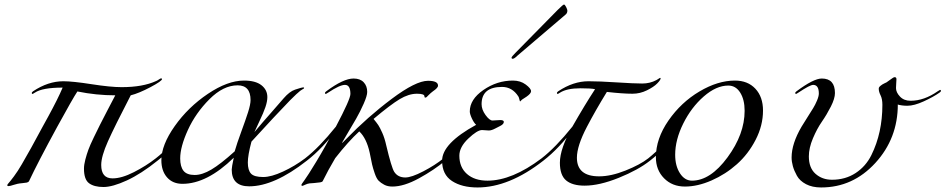

<svg xmlns="http://www.w3.org/2000/svg" viewBox="-20 -806 4166 846"><path d="M232 -247Q146 -89 108 -8Q105 -3 98 -1.5Q91 0 78.5 1Q66 2 57 4Q49 6 40.5 8.5Q32 11 27 12.5Q22 14 18 14Q12 14 12 10Q12 7 18.5 0Q25 -7 41.5 -29Q58 -51 76 -82Q113 -145 168 -248Q171 -253 192.5 -292.5Q214 -332 229.5 -363Q245 -394 256 -420Q167 -420 134 -398Q125 -392 124 -392Q120 -392 120 -396Q120 -400 126 -404Q192 -448 259 -448Q300 -448 383.5 -435Q467 -422 516 -422Q609 -422 668 -449Q673 -451 678 -454.5Q683 -458 686 -459.5Q689 -461 691 -461L694 -458Q694 -449 643 -422Q592 -395 556 -386Q485 -249 455.5 -183Q426 -117 426 -79Q426 -20 476 -20Q516 -20 570 -47.5Q624 -75 666 -108Q728 -156 802 -248Q806 -254 810 -254Q814 -254 814 -250Q814 -248 812 -244Q744 -152 674 -98Q602 -40 539 -11Q476 18 436 18Q395 18 372.5 1.5Q350 -15 350 -63Q350 -80 356 -103Q362 -126 369.5 -146.5Q377 -167 393.5 -201Q410 -235 420.5 -256Q431 -277 454 -321Q477 -365 488 -386Q404 -386 321 -403Q301 -373 232 -247Z M1014 -139Q1024 -174 1043 -225.5Q1062 -277 1073 -311.5Q1084 -346 1084 -365Q1084 -430 1027 -430Q964 -430 903 -369Q842 -308 808 -233.5Q774 -159 774 -108Q774 -72 788.5 -53.5Q803 -35 838 -35Q871 -35 911.5 -59Q952 -83 1014 -139ZM1332 -98Q1188 15 1078 15Q1001 15 1001 -59Q1001 -69 1010 -111Q892 4 784 4Q741 4 716 -24.5Q691 -53 691 -100Q691 -167 750 -250.5Q809 -334 896 -392.5Q983 -451 1055 -451Q1106 -451 1132 -430.5Q1158 -410 1158 -378Q1158 -359 1149.5 -334Q1141 -309 1123 -271.5Q1105 -234 1101 -224Q1136 -266 1179.5 -315Q1223 -364 1230 -373Q1256 -403 1280 -411Q1309 -421 1318 -421L1320 -419Q1320 -417 1319 -416Q1318 -415 1313 -412.5Q1308 -410 1303 -406Q1290 -396 1258 -364Q1193 -297 1088 -182Q1072 -122 1072 -90Q1072 -56 1086 -41Q1100 -26 1140 -26Q1175 -26 1227 -50Q1279 -74 1324 -108Q1386 -156 1460 -248Q1464 -254 1468 -254Q1472 -254 1472 -250Q1472 -248 1470 -244Q1402 -152 1332 -98Z M1598 -401Q1598 -384 1582.5 -349Q1567 -314 1549 -282.5Q1531 -251 1510.5 -217Q1490 -183 1487 -177H1489L1506 -194Q1599 -290 1705.5 -370Q1812 -450 1866 -450Q1910 -450 1910 -429Q1910 -426 1908.5 -423Q1907 -420 1903.5 -416.5Q1900 -413 1897.5 -411Q1895 -409 1888 -404Q1881 -399 1878 -396Q1873 -392 1868 -386.5Q1863 -381 1860 -378.5Q1857 -376 1854 -376Q1850 -376 1850 -382Q1850 -393 1817 -393Q1781 -393 1741 -369Q1701 -345 1626 -282Q1640 -265 1647 -254.5Q1654 -244 1664.5 -220.5Q1675 -197 1682 -165Q1705 -68 1717 -49Q1733 -24 1766 -24Q1793 -24 1845 -51Q1897 -78 1934 -108Q1996 -156 2070 -248Q2074 -254 2078 -254Q2082 -254 2082 -250Q2082 -248 2080 -244Q2012 -152 1942 -98Q1893 -57 1826.5 -20.5Q1760 16 1709 16Q1688 16 1673 8Q1658 0 1648.5 -9.5Q1639 -19 1631 -42.5Q1623 -66 1619.5 -81.5Q1616 -97 1609 -133Q1595 -197 1563 -227Q1515 -183 1457 -109Q1425 -55 1402 -8Q1400 -4 1391 -2.5Q1382 -1 1364 0.5Q1346 2 1344 2Q1335 3 1324.5 8Q1314 13 1312 13Q1308 13 1308 9Q1308 6 1321.5 -12Q1335 -30 1373.5 -93.5Q1412 -157 1460 -248Q1524 -369 1524 -392Q1524 -432 1500 -432Q1477 -432 1426 -398Q1417 -392 1416 -392Q1412 -392 1412 -396Q1412 -400 1418 -404Q1493 -460 1538 -460Q1567 -460 1582.5 -443.5Q1598 -427 1598 -401Z M2251 -573 2437 -762Q2461 -786 2465 -786Q2469 -786 2474.5 -775Q2480 -764 2480 -759Q2480 -747 2470 -740L2259 -560Q2246 -547 2239 -547Q2234 -547 2234 -552Q2234 -556 2251 -573ZM2366 -108Q2428 -156 2502 -248Q2506 -254 2510 -254Q2514 -254 2514 -250Q2514 -248 2512 -244Q2444 -152 2374 -98Q2223 20 2084 20Q2015 20 1971.5 -8.5Q1928 -37 1928 -98Q1928 -174 2078 -256Q2068 -265 2059 -284.5Q2050 -304 2050 -315Q2050 -368 2110 -409.5Q2170 -451 2240 -451Q2273 -451 2296.5 -433.5Q2320 -416 2320 -404Q2320 -394 2300 -380L2280 -367Q2272 -359 2272 -359Q2271 -359 2270 -362.5Q2269 -366 2267.5 -372Q2266 -378 2264 -381Q2237 -423 2192 -423Q2102 -423 2102 -347Q2102 -323 2119.5 -299Q2137 -275 2150 -275Q2155 -275 2167 -276Q2179 -277 2184 -277Q2200 -277 2200 -269Q2200 -259 2184 -251Q2181 -250 2163.5 -240.5Q2146 -231 2134 -231Q2130 -231 2119 -232Q2108 -233 2104 -233Q2083 -233 2043.5 -195.5Q2004 -158 2004 -120Q2004 -69 2037.5 -39.5Q2071 -10 2128 -10Q2236 -10 2366 -108Z M2844 -98Q2792 -57 2706.5 -22.5Q2621 12 2556 12Q2502 12 2474.5 -11Q2447 -34 2447 -89Q2447 -151 2502 -248Q2558 -346 2602 -413Q2585 -417 2538 -417Q2478 -417 2448 -398Q2439 -392 2438 -392Q2434 -392 2434 -396Q2434 -400 2440 -404Q2506 -448 2573 -448Q2621 -448 2697 -443Q2773 -438 2810 -438Q2844 -438 2872 -453Q2876 -455 2879.5 -457.5Q2883 -460 2885.5 -461.5Q2888 -463 2889 -463L2891 -461Q2891 -454 2876 -438.5Q2861 -423 2830.5 -408Q2800 -393 2767 -393Q2724 -393 2654 -401Q2603 -318 2566 -247Q2522 -163 2522 -111Q2522 -29 2620 -29Q2672 -29 2736 -54.5Q2800 -80 2836 -108Q2902 -161 2972 -248Q2976 -254 2980 -254Q2984 -254 2984 -250Q2984 -248 2982 -244Q2914 -152 2844 -98Z M3218 -451Q3275 -451 3308.5 -415Q3342 -379 3342 -319Q3342 -253 3309.5 -190Q3277 -127 3227 -82.5Q3177 -38 3115.5 -11Q3054 16 2998 16Q2942 16 2906 -20.5Q2870 -57 2870 -113Q2870 -195 2925.5 -275Q2981 -355 3062 -403Q3143 -451 3218 -451ZM3189 -429Q3136 -429 3081 -381Q3026 -333 2990.5 -261.5Q2955 -190 2955 -124Q2955 -75 2976 -42.5Q2997 -10 3029 -10Q3110 -10 3185.5 -112.5Q3261 -215 3261 -318Q3261 -367 3241.5 -398Q3222 -429 3189 -429Z M3601 -460Q3659 -460 3659 -396Q3659 -372 3641 -336.5Q3623 -301 3601.5 -270Q3580 -239 3562 -196.5Q3544 -154 3544 -117Q3544 -66 3573.5 -40Q3603 -14 3646 -14Q3705 -14 3750 -43.5Q3795 -73 3819.5 -122.5Q3844 -172 3856 -227.5Q3868 -283 3868 -344Q3868 -370 3860 -386Q3852 -402 3852 -415Q3852 -419 3854 -422Q3856 -425 3860.5 -428.5Q3865 -432 3868 -434Q3871 -436 3877.5 -439Q3884 -442 3886 -443Q3892 -447 3900 -453Q3908 -459 3913.5 -462.5Q3919 -466 3922 -466Q3930 -466 3930 -457Q3930 -450 3929 -439.5Q3928 -429 3928 -418Q3928 -399 3945.5 -380.5Q3963 -362 3992 -362Q4052 -362 4112 -404Q4121 -410 4122 -410Q4126 -410 4126 -406Q4126 -402 4120 -398Q4093 -379 4050.5 -359.5Q4008 -340 3978 -340Q3965 -340 3954.5 -341.5Q3944 -343 3940 -344L3936 -346Q3936 -196 3837 -88Q3738 20 3598 20Q3559 20 3531.5 5.5Q3504 -9 3491.5 -31.5Q3479 -54 3473.5 -74Q3468 -94 3468 -112Q3468 -173 3512 -248Q3520 -261 3537 -288Q3554 -315 3563 -329.5Q3572 -344 3580 -363Q3588 -382 3588 -394Q3588 -432 3563 -432Q3549 -432 3498 -398Q3489 -392 3488 -392Q3484 -392 3484 -396Q3484 -400 3490 -404Q3565 -460 3601 -460Z"/></svg>

Font: Miama Nueva
Style: Medium
Weight: 400
Italic angle: -28°
Version: Version 1.0